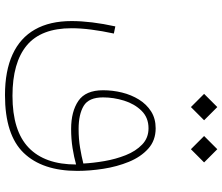

<svg xmlns="http://www.w3.org/2000/svg" viewBox="-81 -542 896 774"><g transform="rotate(90 367.0 -155.0)"><path d="M528.3 -529.8 581.5 -476.6 634.8 -529.8 581.5 -583ZM358.4 -529.8 411.6 -476.6 464.8 -529.8 411.6 -583ZM639.2 -43Q610.4 -35.6 575.4 -29.8Q540.5 -23.9 500 -23.9Q440.9 -23.9 406.7 -44.4Q372.6 -64.9 372.6 -122.6Q372.6 -165 385.7 -207.3Q398.9 -249.5 426.5 -277.6Q454.1 -305.7 497.1 -305.7Q536.1 -305.7 562.7 -280Q589.4 -254.4 605.5 -213.9Q621.6 -173.3 629.4 -127.9Q637.2 -82.5 639.2 -43ZM497.1 -334.5Q458 -334.5 429.2 -316.2Q400.4 -297.9 381.3 -267.1Q362.3 -236.3 353 -198.7Q343.8 -161.1 343.8 -122.6Q343.8 -52.2 386.7 -22.9Q429.7 6.3 500 6.3Q540.5 6.3 577.1 0.5Q613.8 -5.4 643.1 -13.7Q643.1 112.3 575.2 177.5Q507.3 242.7 366.2 242.7Q232.4 242.7 163.1 185.1Q93.8 127.4 93.8 4.4Q93.8 -32.2 99.4 -75.4Q105 -118.7 115.2 -166L86.4 -171.9Q75.7 -123 70.3 -78.9Q64.9 -34.7 64.9 4.4Q64.9 92.3 98.9 152.1Q132.8 211.9 199.5 242.4Q266.1 272.9 363.3 272.9Q523.9 272.9 596.4 197.5Q668.9 122.1 668.9 -19Q668.9 -68.8 660.4 -123.8Q651.9 -178.7 632.3 -226.6Q612.8 -274.4 579.6 -304.4Q546.4 -334.5 497.1 -334.5Z"/></g></svg>

Font: Estedad-FD-VF Thin
Style: Regular
Weight: 100
Designer: Amin Abedi
Version: Version 5.0